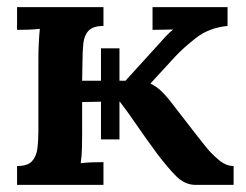

<svg xmlns="http://www.w3.org/2000/svg" viewBox="-20 -520 692 540"><path d="M28 0V-53Q57 -53 69.5 -66Q82 -79 85 -101.5Q88 -124 88 -153V-357Q88 -374 89 -396Q90 -418 92 -439Q76 -437 58 -436.5Q40 -436 28 -436V-500H271V-447Q242 -447 229.5 -434Q217 -421 214.5 -398.5Q212 -376 212 -347L211 -293H264V-384H316V-293H333L422 -391Q436 -407 446.5 -418Q457 -429 467 -437L409 -436V-500H620V-447Q568 -442 531.5 -413.5Q495 -385 472 -360L403 -285Q420 -277 434.5 -263Q449 -249 467 -225L536 -136Q543 -127 559 -107Q575 -87 595.5 -70Q616 -53 637 -53V0H530Q500 0 475.5 -24.5Q451 -49 421 -89Q390 -131 361.5 -172.5Q333 -214 317 -234H316V-128H264V-234L211 -233V-143Q211 -126 210.5 -104Q210 -82 207 -61Q223 -63 241 -63.5Q259 -64 271 -64V0Z"/></svg>

Font: Lora SemiBold
Style: Regular
Weight: 600
Designer: Olga Karpushina, Alexei Vanyashin (Cyrillic)
Foundry: Cyreal
Version: Version 3.011; ttfautohint (v1.8.4.7-5d5b)